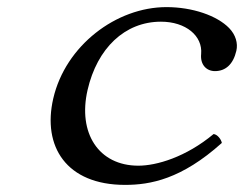

<svg xmlns="http://www.w3.org/2000/svg" viewBox="-20 -510 686 540"><path d="M603.9 -108C602.2 -118 591.5 -132 580.7 -133C502.7 -68 420.2 -44 369.2 -44C257.2 -44 198.4 -136 226.3 -257C253.3 -374 330.7 -449 432.7 -449C502.7 -449 550.4 -409 545.7 -358C542.8 -328.1 560.6 -310 584.6 -310C614.6 -310 636 -329.4 644.7 -367C649.7 -388.4 642.8 -412.1 624.5 -431C590.5 -466 521.5 -490 448.1 -490C307.1 -490 164.2 -382 129.8 -233C98.6 -98 166.7 10 331.7 10C402.7 10 490.4 -6 603.9 -108Z"/></svg>

Font: Linux Libertine Mono O
Style: Mono Oblique
Weight: 400
Italic angle: -13°
Designer: Philipp H. Poll
Foundry: Philipp H. Poll
Version: Version 5.1.7